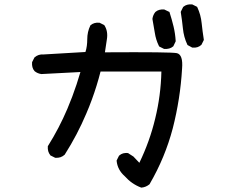

<svg xmlns="http://www.w3.org/2000/svg" viewBox="-20 -815 1040 880"><path d="M626 44.4Q583.5 28.3 551.8 -7.3Q518.6 -36.6 514.6 -77.6V-79.1L515.1 -80.6L524.9 -100.1L525.4 -101.1L526.4 -102.1Q530.3 -105.5 534.9 -108.2Q539.6 -110.8 544.4 -112.1Q549.3 -113.3 554.9 -113.8Q560.5 -114.3 566.4 -113.3H567.4L568.4 -112.3L589.8 -98.6L590.8 -98.1L591.3 -97.7L618.7 -68.8Q666.5 -167.5 691.4 -272Q717.3 -377.4 719.7 -487.3H440.9Q432.6 -454.6 422.6 -422.4Q412.6 -390.1 400.9 -358.2Q389.2 -326.2 375.5 -294.4Q334.5 -197.3 277.3 -107.4L276.9 -106.4L276.4 -106Q258.8 -89.8 233.9 -91.8H232.9L231.9 -92.3L212.4 -102.1L210.9 -102.5L210.4 -104Q197.3 -120.1 199.2 -144V-145.5L200.2 -146.5Q251.5 -228.5 288.6 -315.9Q300.3 -343.3 311 -371.8Q321.8 -400.4 331.1 -428.7Q340.3 -457 348.6 -484.9Q206.1 -477.5 170.4 -475.6H169.9H169.4Q151.9 -478 138.7 -488.8L138.2 -489.3Q131.3 -497.1 128.7 -507.1Q126 -517.1 127 -528.8V-529.8L127.4 -530.8L137.2 -550.3L137.7 -551.3L138.7 -552.2Q156.2 -567.4 179.7 -565.4L371.6 -576.7Q376 -590.3 377.9 -604.7Q379.9 -619.1 379.9 -634.3Q379.9 -669.4 394 -697.8L394.5 -699.2L395.5 -699.7Q411.1 -712.9 435.1 -710.9H436L437 -710.4L456.5 -700.7L458 -699.7L459 -698.2Q476.1 -670.9 469.7 -633.8L460.9 -575.2Q766.6 -577.1 791 -571.3Q819.8 -564 814.5 -500.5Q810.5 -431.2 799.8 -362.8Q789.1 -294.4 772 -227.5Q736.8 -93.3 666 28.3L665.5 29.3L665 29.8Q657.2 36.1 648.2 40Q639.2 43.9 628.4 44.9H627ZM731 -591.3 711.4 -601.1 709.5 -602.1 708.5 -604Q694.3 -632.8 689.5 -665Q684.6 -696.3 678.7 -727.5V-728.5V-729Q681.2 -746.6 691.9 -759.8L692.4 -760.3Q700.2 -767.1 710.2 -769.8Q720.2 -772.5 731.9 -771.5H732.9L733.9 -771L754.4 -761.2L756.8 -760.3L757.3 -757.8Q767.6 -726.1 775.4 -693.8Q783.2 -661.1 785.2 -627.4V-626L784.7 -624.5L774.9 -604L774.4 -603L773.4 -602.1Q757.8 -588.9 732.9 -590.8H731.9ZM860.4 -597.2 840.8 -607.9 839.4 -608.9 838.4 -610.8Q822.3 -645 818.4 -684.1Q814.5 -721.7 808.6 -758.8V-760.7L809.1 -762.2L818.8 -781.7L819.3 -783.2L820.3 -783.7Q828.1 -790.5 838.1 -793.2Q848.1 -795.9 859.9 -794.9H860.8L861.8 -794.4L881.3 -784.7L883.3 -783.7L884.3 -781.7Q900.4 -747.6 904.3 -708.5Q908.2 -670.9 914.1 -633.8V-631.8L913.6 -630.4L903.8 -610.8L903.3 -609.9L902.3 -608.9Q886.7 -594.7 862.8 -596.7H861.3Z"/></svg>

Font: NaikaiFont
Style: SemiBold
Weight: 600
Version: Version 1.89